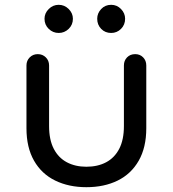

<svg xmlns="http://www.w3.org/2000/svg" viewBox="-20 -773 718 798"><path d="M339 5Q266 5 209.5 -22.5Q153 -50 121.5 -105Q90 -160 90 -240V-501Q90 -521 103.5 -534.5Q117 -548 137 -548Q157 -548 170.5 -534.5Q184 -521 184 -501V-249Q184 -192 203.5 -154.5Q223 -117 258 -98.5Q293 -80 339 -80Q386 -80 421 -98.5Q456 -117 475.5 -154.5Q495 -192 495 -249V-501Q495 -521 508 -534.5Q521 -548 542 -548Q562 -548 575 -534.5Q588 -521 588 -501V-240Q588 -160 556.5 -105Q525 -50 469 -22.5Q413 5 339 5ZM224 -636Q200 -636 182.5 -653Q165 -670 165 -695Q165 -718 182.5 -735.5Q200 -753 224 -753Q248 -753 265.5 -735.5Q283 -718 283 -695Q283 -670 265.5 -653Q248 -636 224 -636ZM442 -636Q417 -636 400.5 -653Q384 -670 384 -695Q384 -718 400.5 -735.5Q417 -753 442 -753Q466 -753 483 -735.5Q500 -718 500 -695Q500 -670 483 -653Q466 -636 442 -636Z"/></svg>

Font: Comfortaa SemiBold
Style: Regular
Weight: 600
Designer: Johan Aakerlund
Foundry: Johan Aakerlund
Version: Version 3.104; ttfautohint (v1.8.1.43-b0c9)